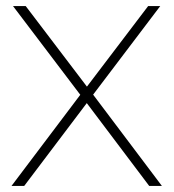

<svg xmlns="http://www.w3.org/2000/svg" viewBox="-20 -615 574 635"><path d="M473.5 0 267 -274 245.5 -301.5 23 -595H65L267.5 -328.5L288 -302L515.5 0ZM18 0 245.5 -301.5 267.5 -328.5 470 -595H510L288 -302L267 -274L60 0Z"/></svg>

Font: Encode Sans SC Condensed Thin Thin
Style: Regular
Weight: 250
Version: Version 3.002